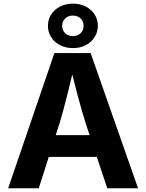

<svg xmlns="http://www.w3.org/2000/svg" viewBox="-20 -1013 787 1033"><path d="M23.8 0 272.7 -727.5H467.6L722.8 0H557.1L440.5 -351Q419.3 -418.9 397.7 -499.9Q376.1 -580.8 352.2 -676.2H384.5Q361.3 -580.3 341.1 -499Q320.9 -417.6 300.8 -351L188.4 0ZM179.3 -168.8V-285.8H567.3V-168.8ZM372.1 -754.3Q332.8 -754.3 302.6 -770.2Q272.3 -786.2 255.1 -813.3Q237.9 -840.5 237.9 -873.9Q237.9 -907.9 255.1 -934.8Q272.3 -961.7 302.6 -977.5Q332.8 -993.4 372.1 -993.4Q411.7 -993.4 441.9 -977.5Q472 -961.7 489.2 -934.8Q506.4 -907.9 506.4 -873.9Q506.4 -840.5 489.2 -813.3Q472 -786.2 441.9 -770.2Q411.7 -754.3 372.1 -754.3ZM372.1 -818.7Q397.5 -818.7 413.6 -834.3Q429.8 -849.9 429.8 -873.9Q429.8 -898 413.8 -913.6Q397.8 -929.2 372.1 -929.2Q346.8 -929.2 330.6 -913.6Q314.5 -898 314.5 -873.9Q314.5 -849.9 330.6 -834.3Q346.8 -818.7 372.1 -818.7Z"/></svg>

Font: Inter Variable LoSnoCo
Style: Regular
Weight: 400
Designer: Rasmus Andersson
Foundry: rsms
Version: Version 4.000;git-a52131595; featfreeze: case,dlig,ss01,ss02